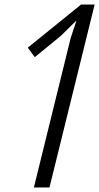

<svg xmlns="http://www.w3.org/2000/svg" viewBox="-20 -830 439 850"><path d="M199 0H130L293 -662L318 -737H316L249 -671L134 -577L103 -619L339 -810H399Z"/></svg>

Font: TypoPRO Sinkin Sans
Style: 300 Light Italic
Weight: 300
Italic angle: -112°
Designer: Keith Bates
Foundry: K-Type
Version: Sinkin Sans (version 1.0)  by Keith Bates   •   © 2014   www